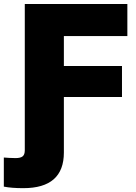

<svg xmlns="http://www.w3.org/2000/svg" viewBox="-82 -748 693 979"><path d="M-62.5 203.6V55.2Q-49.8 56.2 -34.9 57.1Q-20 58.1 -2.9 58.1Q22.9 58.1 33.7 49.1Q44.4 40 44.4 18.6V-60.1H243.7V29.8Q243.7 120.6 191.9 166Q140.1 211.4 37.1 211.4Q7.8 211.4 -17.6 209.5Q-43 207.5 -62.5 203.6ZM44.4 0V-727.5H567.4V-564H243.7V-411.6H540V-253.4H243.7V0Z"/></svg>

Font: Inter 20pt Black
Style: Regular
Weight: 900
Version: Version 4.001;git-66647c0bb